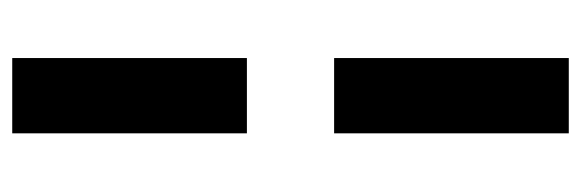

<svg xmlns="http://www.w3.org/2000/svg" viewBox="-330 -428 927 306"><g transform="rotate(90 133.0 -275.5)"><path d="M193 -345H73V-719H193ZM193 168H73V-206H193Z"/></g></svg>

Font: Work Sans SemiBold
Style: Regular
Weight: 600
Designer: Wei Huang
Foundry: Wei Huang
Version: Version 1.500